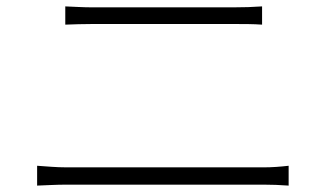

<svg xmlns="http://www.w3.org/2000/svg" viewBox="-20 -654 1040 600"><path d="M96 -74C127 -75 154 -77 189 -77H803C828 -77 856 -76 882 -74V-136C856 -133 830 -131 803 -131H189C154 -131 127 -134 96 -136ZM184 -577C212 -578 238 -579 270 -579H707C739 -579 772 -579 799 -577V-634C772 -632 741 -631 707 -631H270C239 -631 212 -633 184 -634Z"/></svg>

Font: Noto Sans CJK KR Light
Style: Regular
Weight: 300
Designer: Ryoko NISHIZUKA (kana & ideographs); Paul D. Hunt (Latin, Greek & Cyrillic); Wenlong ZHANG (bopomofo); Sandoll Communica
Foundry: Adobe Systems Incorporated
Version: Version 1.004;PS 1.004;hotconv 1.0.82;makeotf.lib2.5.63406